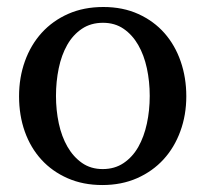

<svg xmlns="http://www.w3.org/2000/svg" viewBox="-20 -514 584 546"><path d="M405.8 -241.2Q405.8 -282.2 397.7 -319.8Q389.6 -357.4 373 -386.2Q356.4 -415 331.5 -432.1Q306.6 -449.2 272.9 -449.2Q238.3 -449.2 212.9 -432.1Q187.5 -415 171.1 -386.2Q154.8 -357.4 147 -319.8Q139.2 -282.2 139.2 -241.2Q139.2 -200.7 147.2 -163.1Q155.3 -125.5 171.9 -96.7Q188.5 -67.9 213.4 -50.5Q238.3 -33.2 272 -33.2Q306.2 -33.2 331.5 -50.3Q356.9 -67.4 373.3 -96.2Q389.6 -125 397.7 -162.6Q405.8 -200.2 405.8 -241.2ZM509.8 -240.2Q509.8 -187 492.9 -140.9Q476.1 -94.7 445.1 -60.8Q414.1 -26.9 369.9 -7.3Q325.7 12.2 271 12.2Q216.3 12.2 172.4 -7.1Q128.4 -26.4 97.7 -60.1Q66.9 -93.8 50.5 -139.9Q34.2 -186 34.2 -240.2Q34.2 -293.5 50.8 -339.8Q67.4 -386.2 98.6 -420.7Q129.9 -455.1 174.1 -474.6Q218.3 -494.1 273.9 -494.1Q329.6 -494.1 373.5 -474.1Q417.5 -454.1 447.8 -419.7Q478 -385.3 493.9 -339.1Q509.8 -293 509.8 -240.2Z"/></svg>

Font: Charis SIL Viet
Style: Regular
Weight: 400
Foundry: SIL International
Version: Version 5.000